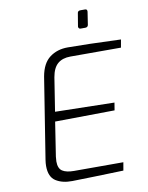

<svg xmlns="http://www.w3.org/2000/svg" viewBox="-99 -997 827 1073"><g transform="rotate(-10 314.0 -460.0)"><path d="M93 -102Q93 -118 96 -137L169 -597Q182 -670 224.5 -702Q267 -734 327 -734Q426 -734 628 -726L620 -681H333Q288 -681 261 -658Q234 -635 225 -583L195 -392L531 -385L524 -342L186 -338L156 -144Q154 -124 154 -117Q154 -77 176.5 -62.5Q199 -48 242 -48H522L514 -2Q328 4 223 6Q167 7 130 -16.5Q93 -40 93 -102ZM404 -837V-839L416 -911Q417 -926 433 -926H459Q471 -926 471 -915V-911L460 -839Q459 -832 454.5 -828.5Q450 -825 443 -825H416Q411 -825 407.5 -828.5Q404 -832 404 -837Z"/></g></svg>

Font: Exo Light
Style: Italic
Weight: 300
Italic angle: -9°
Designer: Natanael Gama
Foundry: Natanael Gama
Version: Version 1.500; ttfautohint (v1.6)